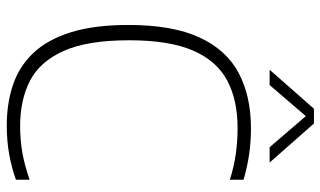

<svg xmlns="http://www.w3.org/2000/svg" viewBox="-219 -765 994 596"><g transform="rotate(90 278.0 -467.0)"><path d="M370 9Q300 9 242.8 -10.5Q185.5 -30 144 -74Q102.5 -118 80 -190.5Q57.5 -263 57.5 -369Q57.5 -505.5 96.2 -589.2Q135 -673 206.8 -711Q278.5 -749 378 -749Q421 -749 460 -743.2Q499 -737.5 538 -726V-683.5Q497 -696.5 457.5 -702Q418 -707.5 377 -707.5Q290.5 -707.5 229.8 -675.2Q169 -643 137 -569.2Q105 -495.5 105 -371Q105 -241.5 138 -167.8Q171 -94 230.5 -63.2Q290 -32.5 371.5 -32.5Q413.5 -32.5 452.8 -39.2Q492 -46 538 -62V-19.5Q500.5 -6 458.8 1.5Q417 9 370 9ZM196.5 -807 317.5 -944.5H363.5L484.5 -807H437L333.5 -927.5H347.5L244 -807Z"/></g></svg>

Font: Encode Sans SC ExtraLight
Style: Regular
Weight: 250
Designer: Multiple Designers
Foundry: Impallari Type
Version: Version 3.002